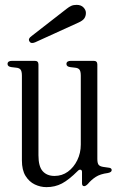

<svg xmlns="http://www.w3.org/2000/svg" viewBox="-20 -760 494 789"><path d="M171 9Q146 9 123 -2Q100 -13 85 -37Q70 -61 70 -101V-449Q70 -467 64.5 -474Q59 -481 45 -482L28 -484Q11 -486 11 -497Q11 -510 30 -510H123Q138 -510 138 -495V-122Q138 -76 155.5 -56.5Q173 -37 204 -37Q235 -37 259 -54.5Q283 -72 297.5 -101.5Q312 -131 312 -166V-449Q312 -467 306.5 -474Q301 -481 287 -482L270 -484Q253 -486 253 -497Q253 -510 272 -510H365Q380 -510 380 -495V-107Q380 -89 385.5 -82.5Q391 -76 405 -74L426 -71Q439 -70 439 -61Q439 -52 423 -49Q392 -45 373.5 -33Q355 -21 341 -4Q332 5 326 5Q317 5 317 -7V-53Q317 -61 311.5 -62.5Q306 -64 300 -58Q263 -21 234.5 -6Q206 9 171 9ZM124 -586Q107 -579 101 -590Q94 -601 110 -612L254 -724Q264 -732 273 -736Q282 -740 295 -740Q313 -740 323 -729.5Q333 -719 333 -707Q333 -694 326.5 -684.5Q320 -675 302 -667Z"/></svg>

Font: Instrument Serif
Style: Regular
Weight: 400
Designer: Rodrigo Fuenzalida
Foundry: fragTYPE
Version: Version 1.000; ttfautohint (v1.8.4.7-5d5b);gftools[0.9.27]